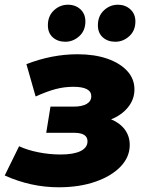

<svg xmlns="http://www.w3.org/2000/svg" viewBox="-45 -783 616 814"><path d="M204 11Q86 11 -25 -39L36 -163Q70 -147 117 -137.5Q164 -128 212 -128Q267 -128 296.5 -142.5Q326 -157 326 -184Q326 -220 269 -220H151L169 -331H267Q303 -331 322.5 -342.5Q342 -354 342 -375Q342 -415 266 -415Q228 -415 191.5 -405.5Q155 -396 106 -374L67 -511Q175 -553 284 -553Q355 -553 409 -534.5Q463 -516 494 -482.5Q525 -449 525 -404Q525 -362 498 -328.5Q471 -295 426 -277Q463 -262 484 -234Q505 -206 505 -168Q505 -117 466 -76.5Q427 -36 359 -12.5Q291 11 204 11ZM444 -606Q412 -606 391 -624.5Q370 -643 370 -676Q370 -715 395.5 -739Q421 -763 455 -763Q486 -763 507.5 -743.5Q529 -724 529 -692Q529 -653 503 -629.5Q477 -606 444 -606ZM232 -606Q200 -606 179 -624.5Q158 -643 158 -676Q158 -715 183.5 -739Q209 -763 243 -763Q275 -763 296 -743.5Q317 -724 317 -692Q317 -653 291 -629.5Q265 -606 232 -606Z"/></svg>

Font: Montserrat ExtraBold
Style: Italic
Weight: 800
Italic angle: -11.3°
Designer: Julieta Ulanovsky
Foundry: Julieta Ulanovsky
Version: Version 9.000; ttfautohint (v1.8.4.7-5d5b)